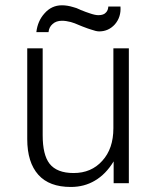

<svg xmlns="http://www.w3.org/2000/svg" viewBox="-20 -705 623 740"><path d="M476.6 -518.6H417V-210.9Q417 -131.8 374 -85Q332 -38.1 263.7 -38.1Q199.2 -38.1 170.9 -74.2Q144.5 -108.4 144.5 -183.6V-518.6H85V-168.9Q85 -79.1 127.9 -31.2Q169.9 15.6 252.9 15.6Q304.7 15.6 345.7 -8.8Q387.7 -33.2 418 -83V1H476.6ZM398.4 -679.7H397.5Q396.5 -665 388.7 -657.2Q379.9 -646.5 359.4 -646.5Q346.7 -646.5 327.1 -653.3Q311.5 -658.2 290 -667L288.1 -668Q274.4 -674.8 261.7 -677.7Q239.3 -684.6 218.8 -684.6Q178.7 -684.6 151.4 -653.3Q125 -624 120.1 -581.1H167Q168.9 -600.6 182.6 -612.3Q196.3 -625 218.8 -625Q234.4 -625 252.9 -620.1Q264.6 -617.2 289.1 -606.4L298.8 -602.5Q321.3 -593.8 332 -590.8Q350.6 -584 362.3 -584Q398.4 -584 422.9 -611.3Q447.3 -639.6 444.3 -679.7Z"/></svg>

Font: Dotum
Style: Regular
Weight: 400
Version: Version 2.21